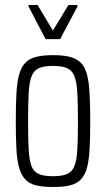

<svg xmlns="http://www.w3.org/2000/svg" viewBox="-20 -738 423 766"><path d="M192 8Q151 8 124 1.5Q97 -5 81 -22Q65 -39 56.5 -68.5Q48 -98 45.5 -143.5Q43 -189 43 -254Q43 -319 45.5 -365Q48 -411 56.5 -441Q65 -471 81 -487.5Q97 -504 124 -511Q151 -518 192 -518Q233 -518 259.5 -511Q286 -504 302.5 -487.5Q319 -471 327 -441Q335 -411 337.5 -365Q340 -319 340 -254Q340 -189 337.5 -143.5Q335 -98 327 -68.5Q319 -39 302.5 -22Q286 -5 259.5 1.5Q233 8 192 8ZM192 -35Q227 -35 247 -43.5Q267 -52 276.5 -74.5Q286 -97 288.5 -140.5Q291 -184 291 -254Q291 -325 288.5 -368.5Q286 -412 276.5 -435Q267 -458 247 -466.5Q227 -475 192 -475Q156 -475 136 -466.5Q116 -458 106.5 -435Q97 -412 94.5 -368.5Q92 -325 92 -254Q92 -184 94.5 -140.5Q97 -97 106 -74.5Q115 -52 135.5 -43.5Q156 -35 192 -35ZM162 -582 94 -712V-718H130L191 -616L253 -718H289V-712L220 -582Z"/></svg>

Font: Saira ExtraCondensed Light
Style: Regular
Weight: 300
Width: 2
Designer: Hector Gatti with collaboration of the Omnibus-Type team
Foundry: Omnibus-Type
Version: Version 1.101